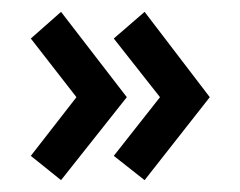

<svg xmlns="http://www.w3.org/2000/svg" viewBox="-20 -317 405 324"><path d="M172 -54 224 -13 334 -153 224 -297 172 -252 250 -153ZM83 -297 32 -252 109 -153 32 -54 83 -13 194 -153Z"/></svg>

Font: Hussar Tani
Style: Bold
Weight: 700
Foundry: Cannot Into Space Fonts
Version: Version 0.92